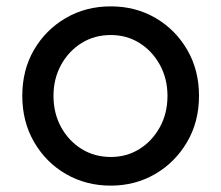

<svg xmlns="http://www.w3.org/2000/svg" viewBox="-20 -571 694 603"><path d="M328 12Q250 12 187 -24.5Q124 -61 87 -125Q50 -189 50 -270Q50 -351 86.5 -414Q123 -477 186 -514Q249 -551 328 -551Q406 -551 468.5 -514.5Q531 -478 568 -414.5Q605 -351 605 -270Q605 -188 567 -124Q529 -60 466.5 -24Q404 12 328 12ZM328 -78Q378 -78 418 -103Q458 -128 482 -171.5Q506 -215 506 -270Q506 -324 482 -367.5Q458 -411 418 -436Q378 -461 328 -461Q277 -461 236.5 -436Q196 -411 172 -367.5Q148 -324 148 -270Q148 -215 172 -171.5Q196 -128 236.5 -103Q277 -78 328 -78Z"/></svg>

Font: Pitagon Sans Text Medium
Style: Regular
Weight: 500
Designer: Travis Tran
Foundry: Pitagon
Version: Version 1.000; ttfautohint (v1.8.4.7-5d5b);gftools[0.9.26]